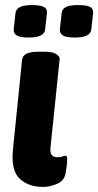

<svg xmlns="http://www.w3.org/2000/svg" viewBox="-20 -729 387 757"><path d="M275 -581Q242 -581 228.5 -589Q215 -597 216 -613L223 -677Q225 -694 240 -701.5Q255 -709 288 -709Q322 -709 335.5 -701.5Q349 -694 347 -677L340 -613Q337 -581 275 -581ZM93 -581Q60 -581 46.5 -589Q33 -597 34 -613L41 -677Q44 -709 106 -709Q139 -709 153 -701.5Q167 -694 165 -677L158 -613Q155 -581 93 -581ZM150 8Q92 8 57.5 -24.5Q23 -57 31 -139L67 -493Q70 -525 130 -525H158Q188 -525 202.5 -515.5Q217 -506 215 -494L179 -147Q177 -126 184.5 -117.5Q192 -109 208 -109Q219 -109 226.5 -112Q234 -115 237 -115Q245 -115 245 -103Q245 -99 244 -84.5Q243 -70 238 -44Q233 -16 204.5 -4Q176 8 150 8Z"/></svg>

Font: Asap
Style: Bold Italic
Weight: 700
Italic angle: -6°
Designer: Pablo Cosgaya
Foundry: Omnibus-Type
Version: Version 3.001; ttfautohint (v1.8.3)